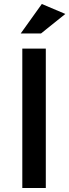

<svg xmlns="http://www.w3.org/2000/svg" viewBox="-20 -944 348 964"><path d="M92 0V-700H210V0ZM186 -776H84L190 -924L308 -874Z"/></svg>

Font: Sapa
Style: Regular
Weight: 400
Version: Version 1.20 June 8, 2016